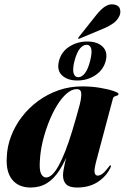

<svg xmlns="http://www.w3.org/2000/svg" viewBox="-20 -849 571 879"><path d="M422.5 -118.5Q410.5 -74 413 -59.5Q415.5 -45 427.5 -45Q437.5 -45 449 -53.5Q460.5 -62 477.5 -84.5Q481 -89.5 482.5 -91Q484 -92.5 485.5 -92Q488 -92 488 -88.5Q488 -85 484.5 -79Q465.5 -40.5 426.8 -15.5Q388 9.5 333 9.5Q297.5 9.5 283 -5.2Q268.5 -20 268.5 -46.5Q268.5 -55 270.5 -68Q272.5 -81 276 -97.2Q279.5 -113.5 284 -131Q288.5 -148.5 293.5 -166L298.5 -164Q277 -108 252 -69.2Q227 -30.5 195 -10.5Q163 9.5 120 9.5Q65.5 9.5 36.2 -26Q7 -61.5 11 -128Q12.5 -178 30.8 -225.8Q49 -273.5 80.8 -314.8Q112.5 -356 155 -387Q197.5 -418 248.2 -435.8Q299 -453.5 355.5 -453.5Q400 -453.5 438 -447Q476 -440.5 499.2 -432.5Q522.5 -424.5 522.5 -419.5Q522.5 -413.5 516.8 -411.8Q511 -410 505 -407.5Q499 -405 497 -398ZM162.5 -113Q159.5 -70 168.2 -53.2Q177 -36.5 191 -36.5Q205 -36.5 219.2 -50Q233.5 -63.5 248.5 -90.5Q263.5 -117.5 279 -157.2Q294.5 -197 310.5 -249.2Q326.5 -301.5 344 -366Q353 -401 352 -421Q351 -441 331.5 -441Q308.5 -441 285 -420.5Q261.5 -400 240.5 -365.5Q219.5 -331 202.8 -288.2Q186 -245.5 175.2 -200.2Q164.5 -155 162.5 -113ZM334 -480.5Q289 -480.5 264 -504Q239 -527.5 250 -570Q261 -612.5 297.8 -635.8Q334.5 -659 379.5 -659Q426 -659 450.2 -635Q474.5 -611 464 -570Q453 -528.5 416.5 -504.5Q380 -480.5 334 -480.5ZM376.5 -644Q360.5 -644 346 -626.8Q331.5 -609.5 321 -570Q311.5 -531.5 317 -513.5Q322.5 -495.5 338.5 -495.5Q354.5 -495.5 368.8 -513.8Q383 -532 392.5 -570Q402.5 -608.5 397.5 -626.2Q392.5 -644 376.5 -644ZM421 -780.5Q442.5 -807.5 462 -819.8Q481.5 -832 501.5 -828.5Q524 -824.5 528.8 -809Q533.5 -793.5 528 -779Q518.5 -756.5 499.5 -743Q480.5 -729.5 458 -720L343.5 -672Q341.5 -671.5 340 -671.5Q338.5 -671.5 338 -672.5Q337 -674 338 -675.5Q339 -677 340 -678.5Z"/></svg>

Font: Fraunces 120pt
Style: Bold Italic
Weight: 700
Italic angle: -16°
Version: Version 1.000;[b76b70a41]